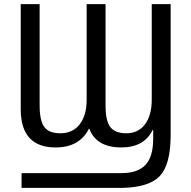

<svg xmlns="http://www.w3.org/2000/svg" viewBox="-20 -708 931 935"><path d="M402 -688H494V-194Q494 -120 517 -89.5Q540 -59 596 -59Q653 -59 686 -102.5Q719 -146 719 -223V-688H811V-46Q810 95 758 149.5Q706 204 576 207H85V135H572Q651 135 688.5 95Q726 55 726 -32V-76H724Q682 10 571 10Q449 10 415 -81H413Q367 10 251 10Q81 10 81 -176V-688H173V-194Q173 -121 195.5 -90Q218 -59 274 -59Q334 -59 368 -102.5Q402 -146 402 -223Z"/></svg>

Font: Libra Sans
Style: Regular
Weight: 400
Foundry: Context Ltd
Version: Version 1.002